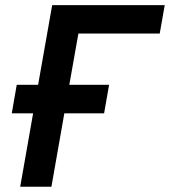

<svg xmlns="http://www.w3.org/2000/svg" viewBox="-20 -713 649 733"><path d="M57.1 0H176.3L225.6 -280.3H377.4L396.5 -389.2H244.6L279.3 -585H589.8L608.9 -693.4H179.2L125.5 -389.2H43.9L24.9 -280.3H106.4Z"/></svg>

Font: Cascadia Mono PL SemiBold
Style: Italic
Weight: 600
Italic angle: -10°
Monospace: yes
Designer: Aaron Bell
Foundry: Saja Typeworks
Version: Version 2404.023